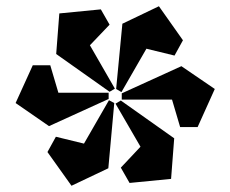

<svg xmlns="http://www.w3.org/2000/svg" viewBox="-20 -833 738 615"><path d="M352 -548 372 -757 489 -813 566 -704 539 -655 449 -677 369 -538ZM348 -549 331 -539 160 -660 170 -790 303 -803 331 -754 268 -688ZM30 -503 85 -624H141L167 -536H328V-516L137 -429ZM613 -426H557L531 -514H370V-534L561 -621L668 -548ZM346 -503 327 -294 209 -238 132 -346 159 -395 249 -373 329 -512ZM538 -390 528 -260 395 -247 367 -296 430 -363 350 -501 367 -511Z"/></svg>

Font: Inknut Antiqua
Style: Bold
Weight: 700
Designer: Claus Eggers Sørensen
Foundry: Claus Eggers Sørensen
Version: Version 1.003; ttfautohint (v1.8.2) -l 8 -r 50 -G 200 -x 14 